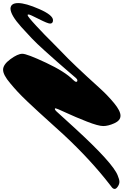

<svg xmlns="http://www.w3.org/2000/svg" viewBox="86 -992 802 1246"><g transform="rotate(90 487.0 -369.0)"><path d="M570 -324Q578 -324 587 -334.5Q596 -345 694 -452Q923 -702 1003 -732Q1029 -743 1044 -743Q1059 -743 1074.5 -732.5Q1090 -722 1090 -712.5Q1090 -703 1081 -695L1064 -682Q902 -557 738 -381Q711 -351 665.5 -301Q620 -251 592 -220Q564 -189 525 -148Q486 -107 459.5 -82.5Q433 -58 404 -34Q350 12 316.5 12Q283 12 248 -35.5Q213 -83 213 -113Q213 -143 271 -266.5Q329 -390 382 -442Q395 -455 395 -462.5Q395 -470 386.5 -470Q378 -470 370 -460.5Q362 -451 325.5 -408.5Q289 -366 262 -335.5Q235 -305 191.5 -256.5Q148 -208 112.5 -174Q77 -140 39 -106Q-39 -36 -81 -36Q-116 -38 -116 -86Q-116 -134 -77 -223Q-38 -312 -5 -312Q17 -312 17 -293Q17 -278 -12.5 -220Q-42 -162 -42 -154.5Q-42 -147 -38 -147Q-29 -147 31 -202.5Q91 -258 146 -314L202 -369Q276 -438 436 -615Q484 -668 534 -709Q584 -750 615 -750Q646 -750 664 -710Q682 -670 682 -638Q682 -606 653 -532Q624 -458 595.5 -396.5Q567 -335 567 -329.5Q567 -324 570 -324Z"/></g></svg>

Font: Mrs Sheppards
Style: Regular
Weight: 400
Version: Version 1.000